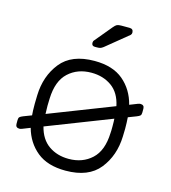

<svg xmlns="http://www.w3.org/2000/svg" viewBox="-109 -814 813 913"><g transform="rotate(15 297.0 -357.5)"><path d="M280 -595Q264 -595 264 -611Q264 -619 269 -624L338 -707Q347 -718 354 -721.5Q361 -725 375 -725H416Q435 -725 435 -706Q435 -699 430 -694L321 -605Q313 -599 307 -597Q301 -595 290 -595ZM297 10Q208 10 156 -32.5Q104 -75 85 -144L47 -129Q39 -126 34 -126Q25 -126 20 -130.5Q15 -135 15 -144V-163Q15 -174 19.5 -178.5Q24 -183 37 -188L76 -203Q74 -222 74 -259Q74 -288 75 -302Q78 -397 131 -463.5Q184 -530 297 -530Q387 -530 439 -486Q491 -442 509 -371L547 -386Q555 -389 560 -389Q569 -389 574 -384.5Q579 -380 579 -371V-352Q579 -341 574.5 -336.5Q570 -332 557 -327L518 -312Q520 -286 520 -256L519 -218Q516 -123 463 -56.5Q410 10 297 10ZM452 -349Q439 -412 397 -442Q355 -472 297 -472Q229 -472 184 -430.5Q139 -389 136 -302L135 -266L136 -226ZM297 -48Q365 -48 410 -89.5Q455 -131 458 -218Q459 -226 459 -251Q459 -278 458 -289L142 -166Q157 -106 198.5 -77Q240 -48 297 -48Z"/></g></svg>

Font: Rubik AZ
Style: Regular
Weight: 300
Designer: Hubert and Fischer
Foundry: Hubert & Fischer
Version: Version 2.000